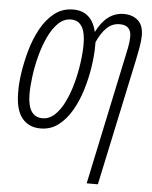

<svg xmlns="http://www.w3.org/2000/svg" viewBox="-55 -587 692 872"><g transform="rotate(5 291.5 -150.5)"><path d="M495 -336Q501 -363 506.5 -390.5Q512 -418 512 -441Q512 -493 460 -493Q426 -493 401 -469Q376 -445 357 -402V-385Q357 -342 349 -289Q341 -236 325 -183.5Q309 -131 283.5 -87Q258 -43 223 -16.5Q188 10 142 10Q88 10 57.5 -28Q27 -66 27 -145Q26 -182 33.5 -233Q41 -284 56 -337.5Q71 -391 96.5 -437.5Q122 -484 158.5 -512.5Q195 -541 244 -541Q328 -541 350 -448Q396 -541 475 -541Q514 -541 539 -519Q564 -497 564 -450Q564 -428 558.5 -396.5Q553 -365 547 -337L424 240H373ZM147 -37Q178 -37 203 -60.5Q228 -84 247 -123.5Q266 -163 278.5 -209.5Q291 -256 297.5 -303Q304 -350 304 -388Q304 -495 238 -495Q205 -495 179.5 -470Q154 -445 135 -404.5Q116 -364 103.5 -316.5Q91 -269 85 -223Q79 -177 79 -143Q79 -37 147 -37Z"/></g></svg>

Font: Noto Sans ExtraCondensed Light
Style: Italic
Weight: 300
Width: 2
Italic angle: -12°
Designer: Monotype Design Team
Foundry: Monotype Imaging Inc.
Version: Version 2.013; ttfautohint (v1.8.4.7-5d5b)